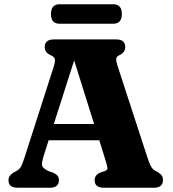

<svg xmlns="http://www.w3.org/2000/svg" viewBox="-20 -886 814 906"><path d="M258 -36Q258 0 215 0H63Q20 0 20 -36Q20 -56.5 44 -72L57.5 -79Q70.5 -86.5 77.8 -97.8Q85 -109 95.5 -142L233.5 -571.5Q241 -596 238.8 -607Q236.5 -618 218.5 -626Q191 -637.5 191 -664Q191 -700 234.5 -700H527.5Q571 -700 571 -664Q571 -638 543 -625.5Q530.5 -620 528.8 -610Q527 -600 533 -580.5L673 -151Q683.5 -117 692.5 -100.8Q701.5 -84.5 717.5 -77.5Q736 -68 742.5 -59Q749 -50 749 -36Q749 0 705.5 0H470Q426.5 0 426.5 -36Q426.5 -60 453.5 -72L476.5 -79.5Q488.5 -84.5 486.8 -95.2Q485 -106 478 -129.5L448.5 -224H209.5L188 -156.5Q177 -122.5 178.2 -107.5Q179.5 -92.5 209.5 -78.5L231 -71Q243.5 -65.5 250.8 -57.5Q258 -49.5 258 -36ZM234 -301H424L330 -601ZM220.5 -819.5Q220.5 -866 261.5 -866H514Q555 -866 555 -820Q555 -774 514 -774H261.5Q220.5 -774 220.5 -819.5Z"/></svg>

Font: Fraunces 9pt S050
Style: Bold
Weight: 700
Version: Version 1.000; ttfautohint (v1.8.3)